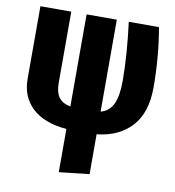

<svg xmlns="http://www.w3.org/2000/svg" viewBox="-83 -605 823 901"><g transform="rotate(10 328.0 -155.0)"><path d="M401 15V205L257 221V15Q149 6 93 -47Q37 -100 37 -184V-531H184V-192Q184 -148 200.5 -124Q217 -100 257 -92V-531H401V-93Q441 -103 459.5 -141.5Q478 -180 478 -252Q478 -376 458 -531H602Q626 -392 626 -248Q626 -127 566 -61.5Q506 4 401 15Z"/></g></svg>

Font: Fira Sans Extra Condensed
Style: Bold
Weight: 700
Width: 1
Designer: Carrois Corporate & Edenspiekermann AG
Foundry: Carrois Corporate GbR & Edenspiekermann AG
Version: Version 4.203